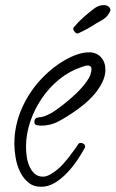

<svg xmlns="http://www.w3.org/2000/svg" viewBox="-20 -675 445 739"><path d="M385.7 -407.2Q385.7 -382.8 374 -358.9Q362.3 -335 344.2 -313.5Q326.2 -292 304.7 -274.4Q283.2 -256.8 264.6 -244.1Q236.3 -224.6 205.6 -208Q174.8 -191.4 138.7 -191.4Q130.9 -191.4 121.6 -193.4Q112.3 -195.3 112.3 -206.1Q112.3 -219.7 125 -222.7Q127.9 -223.6 131.8 -223.6Q135.7 -223.6 139.6 -224.6Q150.4 -226.6 160.6 -231.4Q170.9 -236.3 181.6 -242.2Q198.2 -252.9 223.6 -272.5Q249 -292 273.4 -315.4Q297.9 -338.9 314.9 -363.3Q332 -387.7 332 -409.2Q332 -422.9 317.4 -422.9Q311.5 -422.9 305.7 -420.9Q299.8 -418.9 293.9 -417Q247.1 -401.4 208 -369.6Q168.9 -337.9 140.6 -295.9Q112.3 -253.9 96.2 -206.1Q80.1 -158.2 80.1 -110.4Q80.1 -94.7 82.5 -74.7Q85 -54.7 92.3 -37.1Q99.6 -19.5 112.3 -7.3Q125 4.9 145.5 4.9Q153.3 4.9 160.2 2.4Q167 0 173.8 -3.9Q200.2 -18.6 222.7 -43.5Q245.1 -68.4 262.7 -93.8Q267.6 -99.6 272 -106.4Q276.4 -113.3 281.2 -120.1Q284.2 -125 291 -125Q296.9 -125 302.2 -121.1Q307.6 -117.2 307.6 -110.4Q307.6 -108.4 305.7 -104.5Q293.9 -83 276.4 -57.1Q258.8 -31.2 237.3 -8.8Q215.8 13.7 190.9 28.8Q166 43.9 138.7 43.9Q108.4 43.9 88.4 26.9Q68.4 9.8 56.6 -15.1Q44.9 -40 40 -68.8Q35.2 -97.7 35.2 -121.1Q35.2 -195.3 66.4 -263.2Q97.7 -331.1 150.4 -382.8Q166 -398.4 186.5 -414.6Q207 -430.7 230 -443.8Q252.9 -457 276.9 -465.3Q300.8 -473.6 323.2 -473.6Q351.6 -473.6 368.7 -454.6Q385.7 -435.5 385.7 -407.2ZM405.3 -634.8Q396.5 -613.3 378.9 -601.6Q372.1 -596.7 365.2 -593.3Q358.4 -589.8 350.6 -585Q318.4 -563.5 279.3 -545.9Q273.4 -545.9 267.6 -552.2Q261.7 -558.6 261.7 -564.5Q261.7 -565.4 262.2 -566.4Q262.7 -567.4 262.7 -568.4Q280.3 -589.8 301.8 -608.9Q323.2 -627.9 345.7 -644.5Q361.3 -655.3 379.9 -655.3Q389.6 -655.3 397 -650.4Q404.3 -645.5 405.3 -634.8Z"/></svg>

Font: Calligraffiti
Style: Regular
Weight: 400
Designer: Dathan Boardman
Foundry: Open Window
Version: Version 1.000